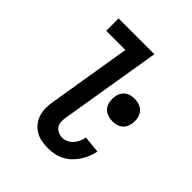

<svg xmlns="http://www.w3.org/2000/svg" viewBox="-203 -867 1006 1006"><g transform="rotate(45 300.0 -363.5)"><path d="M316 8Q291 8 266.5 3.5Q242 -1 221.5 -13.5Q201 -26 186.5 -44.5Q172 -63 165 -86Q158 -109 158 -134.5Q158 -160 163 -186L238 -643H96V-735H361L268 -171Q265 -154 266 -138Q267 -122 275.5 -109.5Q284 -97 298.5 -90.5Q313 -84 329 -84Q345 -84 361 -91.5Q377 -99 388.5 -112.5Q400 -126 407 -141.5Q414 -157 416 -173L511 -163Q506 -140 497.5 -118.5Q489 -97 475.5 -77Q462 -57 444.5 -40Q427 -23 405.5 -12Q384 -1 361 3.5Q338 8 316 8ZM454 -331Q434 -331 415.5 -338Q397 -345 386 -360Q375 -375 372 -394.5Q369 -414 372 -434Q374 -448 381.5 -461Q389 -474 400.5 -482.5Q412 -491 425.5 -494Q439 -497 453 -497Q473 -497 491.5 -490Q510 -483 521 -468Q532 -453 535.5 -433.5Q539 -414 535 -394Q533 -380 526 -367Q519 -354 507 -345.5Q495 -337 481.5 -334Q468 -331 454 -331Z"/></g></svg>

Font: Iosevka Semibold Extended
Style: Italic
Weight: 600
Width: 7
Italic angle: -9°
Monospace: yes
Designer: Belleve Invis
Foundry: Belleve Invis
Version: Version 32.5.0; ttfautohint (v1.8.4)